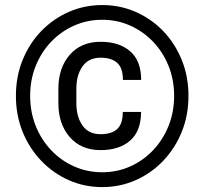

<svg xmlns="http://www.w3.org/2000/svg" viewBox="-20 -741 826 771"><path d="M43.9 -356Q43.9 -433.6 70.8 -500Q97.7 -566.4 145.5 -616Q193.4 -665.5 256.1 -693.1Q318.8 -720.7 390.6 -720.7Q462.4 -720.7 525.1 -693.1Q587.9 -665.5 635.5 -616Q683.1 -566.4 710 -500Q736.8 -433.6 736.8 -356Q736.8 -278.3 710 -211.9Q683.1 -145.5 635.5 -95.5Q587.9 -45.4 525.1 -17.6Q462.4 10.3 390.6 10.3Q318.8 10.3 256.1 -17.6Q193.4 -45.4 145.5 -95.5Q97.7 -145.5 70.8 -211.9Q43.9 -278.3 43.9 -356ZM101.1 -356Q101.1 -291 123.5 -235.1Q146 -179.2 185.8 -137.5Q225.6 -95.7 278.1 -72.5Q330.6 -49.3 390.6 -49.3Q450.2 -49.3 502.4 -72.5Q554.7 -95.7 594.5 -137.5Q634.3 -179.2 656.7 -235.1Q679.2 -291 679.2 -356Q679.2 -420.9 656.7 -476.6Q634.3 -532.2 594.5 -573.7Q554.7 -615.2 502.4 -638.4Q450.2 -661.6 390.6 -661.6Q330.6 -661.6 278.1 -638.4Q225.6 -615.2 185.8 -573.7Q146 -532.2 123.5 -476.6Q101.1 -420.9 101.1 -356ZM473.1 -291.5H546.4Q546.4 -214.8 502.7 -176.5Q459 -138.2 383.8 -138.2Q305.7 -138.2 260 -190.7Q214.4 -243.2 214.4 -327.1V-384.3Q214.4 -468.3 260 -520.8Q305.7 -573.2 383.8 -573.2Q459 -573.2 502.9 -534.9Q546.9 -496.6 546.9 -419.9H473.6Q473.6 -467.8 450.7 -488.5Q427.7 -509.3 383.8 -509.3Q335.9 -509.3 311.3 -474.4Q286.6 -439.5 286.6 -384.8V-327.1Q286.6 -272 311.3 -237.1Q335.9 -202.1 383.8 -202.1Q427.7 -202.1 450.4 -222.7Q473.1 -243.2 473.1 -291.5Z"/></svg>

Font: Vazirmatn FD Medium
Style: Regular
Weight: 500
Designer: Saber Rastikerdar
Foundry: Saber Rastikerdar
Version: Version 33.003